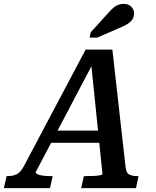

<svg xmlns="http://www.w3.org/2000/svg" viewBox="-75 -971 805 991"><path d="M190 -297H457L454 -234H166ZM394 -657 410 -654 109 -82Q108 -77 118 -72Q128 -67 145.5 -64.5Q163 -62 185 -62H197L183 0H-55L-41 -62H-36Q-9 -62 11 -71.5Q31 -81 48 -113L367 -715H505L573 -110Q576 -79 591.5 -70.5Q607 -62 635 -62H640L627 0H344L358 -62H371Q393 -62 411.5 -63Q430 -64 441.5 -66.5Q453 -69 454 -72ZM480 -900Q495 -917 507.5 -928.5Q520 -940 533.5 -945.5Q547 -951 563 -951Q588 -951 602.5 -936.5Q617 -922 617 -902Q617 -883 607 -869Q597 -855 578.5 -844.5Q560 -834 533 -823L427 -777H388L393 -804Z"/></svg>

Font: Roboto Serif 20pt Medium
Style: Italic
Weight: 500
Italic angle: -10°
Version: Version 1.008